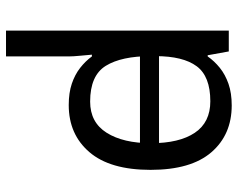

<svg xmlns="http://www.w3.org/2000/svg" viewBox="-98 -702 810 655"><g transform="rotate(-90 307.5 -375.0)"><path d="M104 -238V-303H480V-238ZM275 10Q175 10 115 -59.5Q55 -129 55 -267Q55 -405 115.5 -475.5Q176 -546 276 -546Q318 -546 349 -535.5Q380 -525 403 -507Q426 -489 442 -467H448Q447 -480 444.5 -505.5Q442 -531 442 -546V-760H530V0H459L446 -72H442Q426 -49 403 -30.5Q380 -12 348.5 -1Q317 10 275 10ZM289 -63Q374 -63 408.5 -109.5Q443 -156 443 -250V-266Q443 -366 410 -419.5Q377 -473 288 -473Q217 -473 181.5 -416.5Q146 -360 146 -265Q146 -169 181.5 -116Q217 -63 289 -63Z"/></g></svg>

Font: lsinhala25
Style: Book
Weight: 400
Designer: Jelle Bosma - Monotype Design Team
Foundry: Monotype Imaging Inc.
Version: Version 2.003